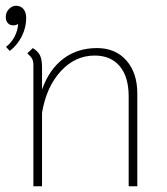

<svg xmlns="http://www.w3.org/2000/svg" viewBox="-20 -647 580 667"><path d="M71 -585Q71 -551 55.5 -520.5Q40 -490 14 -470L1 -484Q20 -499 31 -520.5Q42 -542 43 -564Q37 -559 25 -559Q14 -559 7 -567Q0 -575 0 -588Q0 -604 11 -615.5Q22 -627 36 -627Q52 -627 61.5 -615.5Q71 -604 71 -585ZM457 -322V0H427V-312Q427 -380 396 -417Q365 -454 309 -454Q241 -454 191 -399.5Q141 -345 126 -255V0H96V-420Q96 -434 92 -442Q88 -450 75 -462L94 -480Q112 -469 119 -454.5Q126 -440 126 -414V-336Q151 -406 200 -443Q249 -480 317 -480Q381 -480 419 -437Q457 -394 457 -322Z"/></svg>

Font: KoHo ExtraLight
Style: Regular
Weight: 275
Version: Version 1.000; ttfautohint (v1.6)